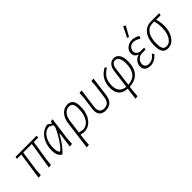

<svg xmlns="http://www.w3.org/2000/svg" viewBox="106 -1666 2832 2832"><g transform="rotate(-45 1522.0 -250.5)"><path d="M70 4 132 -419H47L42 -424L47 -455H484L488 -450L484 -419H393L343 -103L333 -1L284 4L352 -419H173L128 -108L120 -1Z M554 6Q490 -36 490 -143Q490 -267 550.5 -356Q611 -445 713 -461H717L779 -421L784 -456L826 -460L778 -108L772 -1L721 4L754 -235H745Q664 -85 566 6ZM534 -154Q534 -106 544 -77.5Q554 -49 567 -49Q589 -49 655 -142Q721 -235 769 -343L775 -389L714 -420Q635 -419 584.5 -343Q534 -267 534 -154Z M889 190 947 -255Q959 -349 1010 -405Q1061 -461 1135 -461Q1252 -461 1252 -306Q1252 -169 1189 -83.5Q1126 2 1024 4L957 -8L946 79L938 185ZM991 -264 963 -48 1033 -33Q1113 -35 1161 -107Q1209 -179 1209 -300Q1209 -366 1190.5 -394.5Q1172 -423 1129 -423Q1076 -423 1038.5 -380Q1001 -337 991 -264Z M1475 4Q1404 4 1371 -37Q1338 -78 1349 -155L1376 -360L1381 -454L1430 -459L1390 -160Q1374 -34 1479 -34Q1532 -34 1559.5 -63.5Q1587 -93 1596 -158L1623 -360L1629 -454L1677 -459L1638 -158Q1617 4 1475 4Z M1905 190 1929 5Q1751 -6 1751 -187Q1751 -378 1912 -458L1929 -436L1928 -430Q1856 -387 1825 -332Q1794 -277 1794 -192Q1794 -42 1934 -30L1972 -320Q1981 -387 2014.5 -424Q2048 -461 2101 -461Q2156 -461 2187.5 -413Q2219 -365 2219 -283Q2219 -147 2156 -73.5Q2093 0 1971 5L1961 79L1952 185ZM2014 -326 1976 -30Q2176 -41 2176 -278Q2176 -345 2154 -385Q2132 -425 2096 -425Q2026 -425 2014 -326Z M2529 -689 2536 -691 2565 -680 2566 -672Q2522 -590 2483 -523L2476 -521L2452 -532Q2493 -610 2529 -689ZM2416 5Q2288 5 2288 -99Q2288 -146 2319 -185Q2350 -224 2399 -237Q2329 -263 2329 -328Q2329 -386 2374.5 -424Q2420 -462 2491 -462Q2554 -452 2600 -427L2587 -388L2578 -387Q2522 -424 2469 -424Q2430 -424 2401.5 -396Q2373 -368 2373 -328Q2373 -298 2393 -278Q2413 -258 2448 -253H2526L2529 -248L2521 -217H2452Q2404 -217 2368.5 -183.5Q2333 -150 2333 -106Q2333 -70 2353.5 -51Q2374 -32 2411 -32Q2488 -32 2543 -106H2551L2566 -78Q2506 -3 2416 5Z M2772 6Q2711 6 2683 -35Q2655 -76 2655 -167Q2655 -301 2713.5 -378Q2772 -455 2873 -455H3041L3044 -450L3038 -418H2947L2945 -413Q2968 -341 2968 -271Q2968 -155 2912.5 -74.5Q2857 6 2772 6ZM2778 -32Q2844 -32 2884.5 -103Q2925 -174 2925 -282Q2925 -350 2907 -418H2863Q2787 -418 2742.5 -351Q2698 -284 2698 -168Q2698 -93 2716 -62.5Q2734 -32 2778 -32Z"/></g></svg>

Font: Alegreya Sans Light
Style: Italic
Weight: 300
Italic angle: -7°
Designer: Juan Pablo del Peral
Foundry: Huerta Tipografica
Version: Version 2.007